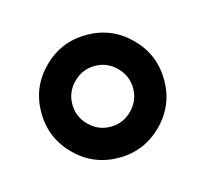

<svg xmlns="http://www.w3.org/2000/svg" viewBox="-46 -759 320 299"><g transform="rotate(-15 114.0 -609.0)"><path d="M44 -539Q15 -568 15 -609Q15 -650 44 -679Q73 -708 114 -708Q155 -708 184 -679Q213 -650 213 -609Q213 -568 184 -539Q155 -510 114 -510Q73 -510 44 -539ZM79.5 -643.5Q65 -629 65 -609Q65 -589 79.5 -574.5Q94 -560 114 -560Q134 -560 148.5 -574.5Q163 -589 163 -609Q163 -629 148.5 -643.5Q134 -658 114 -658Q94 -658 79.5 -643.5Z"/></g></svg>

Font: Bebas Neue
Style: Regular
Weight: 400
Designer: Ryoichi Tsunekawa
Foundry: Ryoichi Tsunekawa
Version: Version 1.400